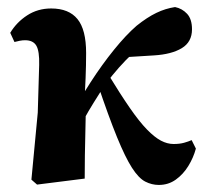

<svg xmlns="http://www.w3.org/2000/svg" viewBox="-20 -509 590 544"><path d="M85 14 69 0 87 -190 91 -325Q92 -364 83 -379.5Q74 -395 51 -395Q44 -395 36 -393.5Q28 -392 21 -390L9 -416Q27 -446 57 -465.5Q87 -485 125 -485Q175 -485 199.5 -455Q224 -425 224 -359Q224 -324 222.5 -287.5Q221 -251 219 -214L223 -212Q223 -178 222 -141.5Q221 -105 220.5 -69.5Q220 -34 220 -3ZM189 -118 150 -150H165L180 -178Q205 -227 237 -276.5Q269 -326 303 -368Q337 -410 367 -436Q397 -460 423 -472.5Q449 -485 476 -489Q496 -485 510 -470Q524 -455 524 -426Q524 -390 495 -372.5Q466 -355 416 -352L319 -346L402 -396Q379 -379 357.5 -359Q336 -339 317 -317.5Q298 -296 280 -272L273 -262Q259 -240 245 -217.5Q231 -195 217.5 -170.5Q204 -146 189 -118ZM430 15Q410 15 391.5 5.5Q373 -4 354 -33.5Q335 -63 311.5 -120.5Q288 -178 256 -273L285 -301Q321 -242 348 -203Q375 -164 396.5 -142Q418 -120 436 -110.5Q454 -101 472 -101Q489 -101 501.5 -104.5Q514 -108 523 -112L535 -88Q528 -62 513.5 -38.5Q499 -15 478 0Q457 15 430 15Z"/></svg>

Font: Source Serif 4 36pt
Style: Bold
Weight: 700
Designer: Frank Grießhammer
Foundry: Adobe Systems Incorporated
Version: Version 4.004;hotconv 1.0.116;makeotfexe 2.5.65601